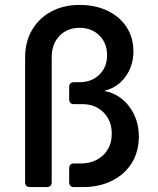

<svg xmlns="http://www.w3.org/2000/svg" viewBox="-20 -760 640 780"><path d="M102 0Q82 0 82 -20V-527Q82 -590 110 -638Q138 -686 188 -713Q238 -740 303 -740Q368 -740 417.5 -716Q467 -692 494.5 -649.5Q522 -607 522 -552Q522 -492 489.5 -448Q457 -404 406 -392V-390Q467 -378 505.5 -326.5Q544 -275 544 -205Q544 -144 515.5 -98Q487 -52 435.5 -26Q384 0 316 0H281Q261 0 261 -20V-76Q261 -96 281 -96H308Q364 -96 399 -129.5Q434 -163 434 -217Q434 -270 400.5 -303.5Q367 -337 314 -337H281Q261 -337 261 -357V-406Q261 -426 281 -426H303Q352 -426 383.5 -456.5Q415 -487 415 -536Q415 -585 383.5 -616Q352 -647 303 -647Q253 -647 221.5 -614Q190 -581 190 -527V-20Q190 0 170 0Z"/></svg>

Font: Pitagon Sans Mono SemiBold
Style: Regular
Weight: 600
Monospace: yes
Designer: Travis Tran
Foundry: Pitagon
Version: Version 1.001; ttfautohint (v1.8.4.7-5d5b);gftools[0.9.26]